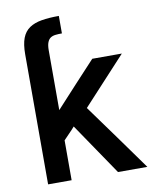

<svg xmlns="http://www.w3.org/2000/svg" viewBox="-82 -799 671 844"><g transform="rotate(-10 253.5 -376.5)"><path d="M239 -659Q223 -659 210 -657.5Q197 -656 188 -650Q179 -644 174 -631Q169 -618 169 -596V-329Q214 -378 260 -428Q306 -478 351 -526H483L290 -317Q342 -245 399 -166.5Q456 -88 507 -16H376L219 -247Q207 -233 194.5 -220.5Q182 -208 169 -194V-16H64V-596Q64 -641 74.5 -668.5Q85 -696 107 -711Q129 -726 162 -731.5Q195 -737 239 -737Z"/></g></svg>

Font: D2Coding ligature
Style: Bold
Weight: 700
Monospace: yes
Designer: Yong-Rak Park; Jeong-Hwan Yoon; Sang-Min Lee;
Foundry: NHN Corporation
Version: Version 1.3.2; Build 20180524